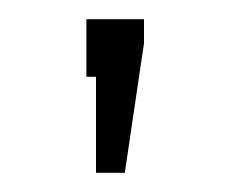

<svg xmlns="http://www.w3.org/2000/svg" viewBox="-20 -80 240 200"><path d="M70 0H80V100H110L130 -35V-60H70Z"/></svg>

Font: Millimetre
Style: Light
Weight: 200
Designer: Jérémy Landes
Version: Version 1.0